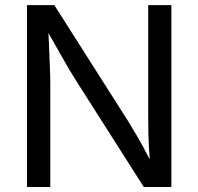

<svg xmlns="http://www.w3.org/2000/svg" viewBox="-20 -748 793 768"><path d="M87.9 0V-727.5H197.3L493.2 -262.2Q507.8 -238.8 531 -199Q554.2 -159.2 579.1 -109.9Q574.7 -162.6 573.7 -207.3Q572.8 -252 572.8 -281.2V-727.5H665.5V0H555.2L291.5 -414.1Q274.9 -439.9 258.5 -467.3Q242.2 -494.6 222.2 -530.3Q202.1 -565.9 173.8 -616.2Q176.8 -546.4 179 -493.9Q181.2 -441.4 181.2 -415V0Z"/></svg>

Font: Inter-Regular
Style: Regular
Weight: 400
Designer: Rasmus Andersson
Foundry: rsms
Version: Version 4.000;git-a52131595